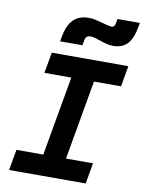

<svg xmlns="http://www.w3.org/2000/svg" viewBox="-101 -1014 811 1083"><g transform="rotate(10 305.0 -472.5)"><path d="M28.3 0H466.8L487.8 -119.1H333L413.1 -574.2H567.9L588.9 -693.4H150.4L129.4 -574.2H283.2L203.1 -119.1H49.3ZM185.5 -764.6H313.5L318.8 -793.9C322.3 -813.5 332 -821.8 351.6 -821.8C379.9 -821.8 438.5 -791 482.9 -791C552.7 -791 590.3 -830.6 606 -920.4L610.4 -944.8H482.4L478 -919.4C475.1 -903.3 468.3 -896.5 457.5 -896.5C430.2 -896.5 368.7 -923.3 324.7 -923.3C248 -923.3 206.5 -882.3 189.9 -789.1Z"/></g></svg>

Font: Cascadia Code
Style: Bold Italic
Weight: 700
Italic angle: -10°
Monospace: yes
Designer: Aaron Bell
Foundry: Saja Typeworks
Version: Version 2404.023